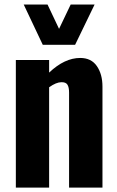

<svg xmlns="http://www.w3.org/2000/svg" viewBox="-20 -850 532 870"><path d="M173.8 -647 87.4 -829.6H195.3L247.6 -719.2L300.3 -829.6H408.7L320.3 -647ZM51.8 0V-578.1H202.6V-521Q272.5 -587.4 343.3 -587.4Q393.6 -587.4 418.9 -550.5Q444.3 -513.7 444.3 -457.5V0H293V-430.7Q293 -454.6 285.6 -466.3Q278.3 -478 258.3 -477.5Q234.9 -477.5 202.6 -454.6V0Z"/></svg>

Font: Oswald
Style: DemiBold
Weight: 600
Designer: Vernon Adams
Foundry: Vernon Adams
Version: 3.0; ttfautohint (v0.95) -l 8 -r 50 -G 200 -x 0 -w "G" -W -c